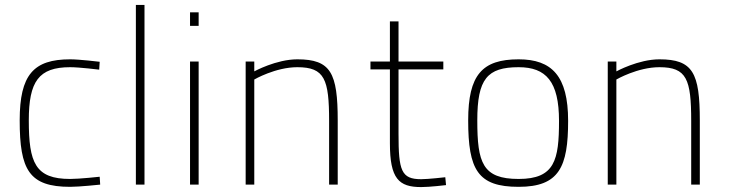

<svg xmlns="http://www.w3.org/2000/svg" viewBox="-20 -750 2961 780"><path d="M265 -509C116 -509 60 -446 60 -261C60 -60 98 9 265 9C303 9 387 0 387 0L385 -32C385 -32 303 -23 265 -23C123 -23 97 -89 97 -261C97 -419 137 -477 265 -477C303 -477 383 -467 383 -467L385 -499C385 -499 303 -509 265 -509Z M532 0H567V-730H532Z M752 0H787V-500H752ZM752 -645H787V-700H752Z M1013 0V-427C1013 -427 1099 -477 1188 -477C1299 -477 1317 -428 1317 -258V0H1352V-260C1352 -454 1324 -509 1188 -509C1102 -509 1013 -460 1013 -460V-500H978V0Z M1781 -468V-500H1599V-663H1564V-500H1485V-468H1564V-168C1564 -24 1600 10 1691 10C1726 10 1792 2 1792 2L1789 -30C1789 -30 1719 -22 1691 -22C1610 -22 1599 -57 1599 -206V-468Z M2087 -509C1939 -509 1882 -446 1882 -261C1882 -60 1921 9 2087 9C2252 9 2288 -72 2288 -259C2288 -441 2222 -509 2087 -509ZM2087 -23C1940 -23 1919 -89 1919 -261C1919 -429 1959 -477 2087 -477C2198 -477 2251 -419 2251 -259C2251 -100 2234 -23 2087 -23Z M2484 0V-427C2484 -427 2570 -477 2659 -477C2770 -477 2788 -428 2788 -258V0H2823V-260C2823 -454 2795 -509 2659 -509C2573 -509 2484 -460 2484 -460V-500H2449V0Z"/></svg>

Font: TitilliumText22L
Style: 1 wt
Weight: 100
Designer: Campivisivi
Foundry: Campivisivi
Version: 1.000